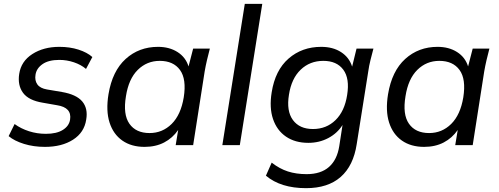

<svg xmlns="http://www.w3.org/2000/svg" viewBox="-20 -756 2598 1000"><path d="M214 9Q155 9 105 -6.5Q55 -22 25 -47L56 -110Q89 -86 131 -72.5Q173 -59 219 -59Q275 -59 307.5 -79.5Q340 -100 345 -133Q355 -196 277 -208L203 -221Q129 -233 100 -272.5Q71 -312 80 -371Q90 -437 148.5 -474.5Q207 -512 289 -512Q344 -512 389 -497.5Q434 -483 461 -459L428 -397Q402 -419 365 -431.5Q328 -444 289 -444Q233 -444 201.5 -422Q170 -400 165 -367Q160 -337 174.5 -316.5Q189 -296 225 -290L302 -277Q378 -264 408.5 -227.5Q439 -191 429 -133Q419 -66 360.5 -28.5Q302 9 214 9Z M733 9Q664 9 617 -24Q570 -57 550.5 -118Q531 -179 545 -265Q565 -386 634.5 -449Q704 -512 803 -512Q862 -512 904.5 -485Q947 -458 962 -410L986 -503H1073Q1065 -473 1058 -443Q1051 -413 1046 -384L986 0H895L908 -79Q879 -37 835 -14Q791 9 733 9ZM759 -63Q826 -63 874 -110.5Q922 -158 937 -249Q952 -344 917.5 -391.5Q883 -439 812 -439Q745 -439 697.5 -392Q650 -345 636 -255Q620 -160 654 -111.5Q688 -63 759 -63Z M1138 0 1255 -736H1346L1229 0Z M1574 224Q1442 224 1365 159L1395 91Q1436 123 1479.5 137Q1523 151 1577 151Q1651 151 1693.5 113.5Q1736 76 1747 5L1764 -105Q1737 -62 1690 -37Q1643 -12 1586 -12Q1517 -12 1469.5 -44.5Q1422 -77 1402 -136Q1382 -195 1395 -275Q1413 -390 1483 -451Q1553 -512 1653 -512Q1714 -512 1756.5 -484.5Q1799 -457 1814 -409L1837 -503H1925Q1917 -473 1909.5 -443Q1902 -413 1898 -384L1838 -6Q1821 107 1754.5 165.5Q1688 224 1574 224ZM1610 -84Q1680 -84 1727.5 -130.5Q1775 -177 1788 -261Q1802 -347 1768 -393Q1734 -439 1664 -439Q1594 -439 1546 -393Q1498 -347 1485 -263Q1471 -178 1505.5 -131Q1540 -84 1610 -84Z M2189 9Q2120 9 2073 -24Q2026 -57 2006.5 -118Q1987 -179 2001 -265Q2021 -386 2090.5 -449Q2160 -512 2259 -512Q2318 -512 2360.5 -485Q2403 -458 2418 -410L2442 -503H2529Q2521 -473 2514 -443Q2507 -413 2502 -384L2442 0H2351L2364 -79Q2335 -37 2291 -14Q2247 9 2189 9ZM2215 -63Q2282 -63 2330 -110.5Q2378 -158 2393 -249Q2408 -344 2373.5 -391.5Q2339 -439 2268 -439Q2201 -439 2153.5 -392Q2106 -345 2092 -255Q2076 -160 2110 -111.5Q2144 -63 2215 -63Z"/></svg>

Font: Mulish Medium
Style: Italic
Weight: 500
Italic angle: -9°
Designer: Vernon Adams
Foundry: Vernon Adams
Version: Version 3.603; ttfautohint (v1.8.3)